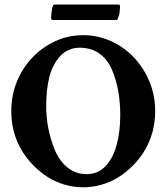

<svg xmlns="http://www.w3.org/2000/svg" viewBox="-20 -805 727 838"><path d="M122.1 -86.9Q29.3 -184.6 29.3 -320.3Q29.3 -388.7 53.7 -448.7Q78.1 -508.8 121.6 -554.2Q165 -599.6 221.7 -625.5Q278.3 -651.4 342.8 -651.4Q407.2 -651.4 464.4 -625.5Q521.5 -599.6 564.5 -554.2Q607.4 -508.8 632.3 -448.7Q657.2 -388.7 657.2 -320.3Q657.2 -184.6 564.5 -86.9Q501 -20.5 421.9 1.5Q342.8 23.4 264.2 1.5Q185.5 -20.5 122.1 -86.9ZM358.4 -44.9Q407.2 -44.9 439.9 -79.1Q472.7 -113.3 488.8 -171.4Q504.9 -229.5 504.9 -301.8Q504.9 -355.5 496.6 -404.3Q488.3 -453.1 469.7 -498Q451.2 -543.9 415 -570.3Q378.9 -596.7 328.1 -596.7Q276.4 -596.7 242.2 -559.6Q208 -521.5 194.8 -466.8Q181.6 -412.1 181.6 -341.8Q181.6 -242.2 219.7 -149.4Q239.3 -102.5 274.9 -73.7Q310.5 -44.9 358.4 -44.9ZM209 -717.8 204.1 -719.7Q203.1 -721.7 203.1 -728.5Q206.1 -785.2 217.8 -785.2H498Q503.9 -785.2 503.9 -775.4Q502.9 -764.6 502.4 -755.9Q502 -747.1 500 -740.2Q495.1 -725.6 493.2 -721.7L490.2 -717.8Z"/></svg>

Font: Crimson Text Bold
Style: Bold
Weight: 700
Designer: Sebastian Kosch
Foundry: Sebastian Kosch
Version: Version 1.10 July 1, 2025